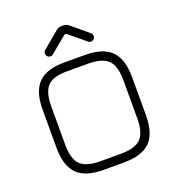

<svg xmlns="http://www.w3.org/2000/svg" viewBox="-149 -961 993 1081"><g transform="rotate(-20 348.0 -421.0)"><path d="M225 -703Q214 -703 207 -710.5Q200 -718 200 -728Q200 -740 210 -748L309 -831Q323 -842 340 -842H352Q369 -842 383 -831L482 -748Q492 -740 492 -728Q492 -718 485 -710.5Q478 -703 467 -703Q457 -703 450 -710L351 -792H341L242 -710Q235 -703 225 -703ZM288 0Q179 0 129.5 -49.5Q80 -99 80 -208V-436Q80 -545 130 -595Q180 -645 287 -644H408Q517 -644 566.5 -594Q616 -544 616 -436V-208Q616 -99 566.5 -49.5Q517 0 408 0ZM132 -208Q132 -122 167 -87Q202 -52 288 -52H408Q494 -52 529 -87Q564 -122 564 -208V-436Q564 -522 529 -557Q494 -592 408 -592H287Q201 -593 166.5 -558Q132 -523 132 -436Z"/></g></svg>

Font: Jura
Style: Regular
Weight: 400
Designer: Daniel Johnson, Alexei Vanyashin
Foundry: Daniel Johnson
Version: Version 5.103